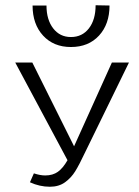

<svg xmlns="http://www.w3.org/2000/svg" viewBox="-20 -703 528 731"><path d="M104 -682H157Q157 -628 182.5 -595Q208 -562 250 -562Q293 -562 318.5 -595Q344 -628 344 -683L397 -682Q397 -611 357 -567.5Q317 -524 250 -524Q184 -524 144 -567.5Q104 -611 104 -682ZM471 -465 305 -125Q282 -76 266.5 -51Q251 -26 227.5 -9Q204 8 170 8Q131 8 94 -9L109 -43Q133 -35 152 -35Q181 -35 200.5 -49Q220 -63 237 -93L38 -465H103L262 -146L406 -465Z"/></svg>

Font: Ysabeau SC Semilight
Style: Regular
Weight: 300
Designer: Christian Thalmann (Catharsis Fonts)
Version: Version 0.003